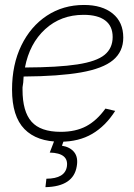

<svg xmlns="http://www.w3.org/2000/svg" viewBox="-20 -565 543 778"><path d="M224.6 9.3Q129.4 9.3 79.1 -42Q28.8 -93.3 28.8 -202.1Q28.8 -303.2 66.4 -380.6Q104 -458 169.9 -501.5Q235.8 -544.9 320.3 -544.9Q394 -544.9 436.8 -510Q479.5 -475.1 479.5 -412.6Q479.5 -356 438.2 -321.5Q397 -287.1 307.9 -271.5Q218.8 -255.9 75.7 -254.9Q74.7 -243.2 74.2 -231Q71.8 -215.8 71.3 -211.4Q70.8 -207 71.3 -204.1Q71.3 -202.6 71.3 -201.2Q71.3 -113.3 107.7 -72Q144 -30.8 226.1 -30.8Q286.6 -30.8 329.6 -53.7Q372.6 -76.7 407.2 -125L446.8 -115.7Q407.7 -54.2 353.5 -22.5Q299.3 9.3 224.6 9.3ZM81.1 -291.5Q215.8 -292 293.5 -304Q371.1 -315.9 403.8 -342.8Q436.5 -369.6 436.5 -415Q436.5 -459.5 406.2 -482.2Q376 -504.9 318.8 -504.9Q226.6 -504.9 163.1 -446.8Q99.6 -388.7 81.1 -291.5ZM203.1 -2.9H241.2L231 25.4Q264.2 30.8 280.8 51.8Q297.4 72.8 291 108.9Q277.8 190.9 164.1 193.4L168 159.2Q243.2 158.7 251 109.9Q259.3 55.2 181.6 53.2Z"/></svg>

Font: Inter Display Extra Light
Style: Italic
Weight: 200
Italic angle: -9.39999°
Designer: Rasmus Andersson
Foundry: rsms
Version: Version 4.000;git-4fc901f